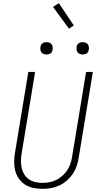

<svg xmlns="http://www.w3.org/2000/svg" viewBox="-20 -1192 640 1220"><path d="M249 8Q220 8 191.5 2Q163 -4 140 -18.5Q117 -33 101 -55.5Q85 -78 77.5 -105Q70 -132 70 -161.5Q70 -191 75 -220L160 -735H203L117 -214Q113 -191 113 -168Q113 -145 118 -123.5Q123 -102 134.5 -83.5Q146 -65 164 -52.5Q182 -40 204.5 -35Q227 -30 250 -30Q272 -30 294 -34Q316 -38 337 -48.5Q358 -59 376.5 -75Q395 -91 407.5 -110.5Q420 -130 427.5 -152Q435 -174 438 -195L527 -735H570L480 -189Q476 -163 467 -136.5Q458 -110 442 -86.5Q426 -63 404 -44Q382 -25 356 -13Q330 -1 303 3.5Q276 8 249 8ZM506 -846Q496 -846 487.5 -849Q479 -852 473.5 -859Q468 -866 467 -875.5Q466 -885 467 -895Q468 -901 471 -907Q474 -913 480 -917Q486 -921 492.5 -922.5Q499 -924 505 -924Q515 -924 523.5 -921Q532 -918 537.5 -911Q543 -904 544.5 -894.5Q546 -885 544 -875Q543 -869 540 -863Q537 -857 531.5 -853Q526 -849 519 -847.5Q512 -846 506 -846ZM276 -846Q266 -846 257.5 -849Q249 -852 243.5 -859Q238 -866 237 -875.5Q236 -885 237 -895Q238 -901 241 -907Q244 -913 250 -917Q256 -921 262.5 -922.5Q269 -924 275 -924Q285 -924 293.5 -921Q302 -918 307.5 -911Q313 -904 314.5 -894.5Q316 -885 314 -875Q313 -869 310 -863Q307 -857 301.5 -853Q296 -849 289 -847.5Q282 -846 276 -846ZM418 -1010 317 -1148 354 -1172 449 -1030Z"/></svg>

Font: Iosevka XLt Ex Obl
Style: Regular
Weight: 200
Width: 7
Italic angle: -9°
Monospace: yes
Designer: Belleve Invis
Foundry: Belleve Invis
Version: Version 32.5.0; ttfautohint (v1.8.4)